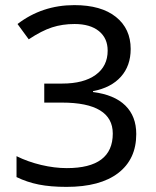

<svg xmlns="http://www.w3.org/2000/svg" viewBox="-20 -815 612 754"><path d="M345.2 -457V-453.6Q429.2 -442.9 472.2 -400.6Q515.1 -358.4 515.1 -288.6Q515.1 -189.9 444.3 -135.5Q373.5 -81.1 241.2 -81.1Q178.7 -81.1 132.3 -90.3Q85.9 -99.6 44.9 -119.6V-201.7Q89.4 -179.7 141.8 -167.2Q194.3 -154.8 242.2 -154.8Q332.5 -154.8 377.7 -188.7Q422.9 -222.7 422.9 -290.5Q422.9 -351.1 372.8 -381.6Q322.8 -412.1 223.1 -412.1H153.8V-486.8H224.1Q308.6 -486.8 355.7 -521Q402.8 -555.2 402.8 -616.2Q402.8 -665 368.4 -692.9Q334 -720.7 272.9 -720.7Q225.1 -720.7 184.3 -707.5Q143.6 -694.3 92.8 -660.6L48.8 -720.7Q145.5 -794.9 272 -794.9Q377.4 -794.9 435.3 -748.5Q493.2 -702.1 493.2 -622.6Q493.2 -556.6 454.8 -513.7Q416.5 -470.7 345.2 -457Z"/></svg>

Font: Noto Sans Kannada UI
Style: Regular
Weight: 400
Designer: Monotype Design Team
Foundry: Monotype Imaging Inc.
Version: Version 1.04